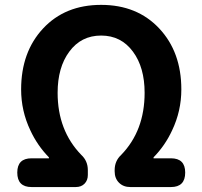

<svg xmlns="http://www.w3.org/2000/svg" viewBox="-20 -756 818 776"><path d="M107.4 0Q49.8 0 49.8 -58.6Q49.8 -116.2 107.4 -116.2H177.7V-120.1Q130.9 -168 102.5 -229.5Q65.4 -307.6 65.4 -394.5Q65.4 -545.9 154.3 -641.1Q243.2 -736.3 388.7 -736.3Q534.2 -736.3 623.5 -641.1Q712.9 -545.9 712.9 -394.5Q712.9 -307.6 675.8 -229.5Q647.5 -168 600.6 -120.1V-116.2H670.9Q728.5 -116.2 728.5 -58.6Q728.5 0 670.9 0H506.8Q478.5 0 460.9 -17.6Q443.4 -35.2 443.4 -63.5V-68.4Q443.4 -105.5 469.7 -129.9Q564.5 -227.5 564.5 -380.9Q564.5 -483.4 517.6 -546.9Q469.7 -612.3 388.7 -612.3Q307.6 -612.3 259.8 -546.9Q212.9 -483.4 212.9 -380.9Q212.9 -228.5 308.6 -129.9Q335 -105.5 335 -68.4V-48.8Q335 -27.3 321.8 -13.7Q308.6 0 286.1 0H192.4Z"/></svg>

Font: Bpmf GenSen Rounded B
Style: B
Weight: 700
Foundry: But Ko
Version: Version 1.320